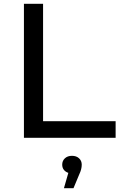

<svg xmlns="http://www.w3.org/2000/svg" viewBox="-20 -720 634 1003"><path d="M105 -700V0H584V-87H205V-700ZM393 107C383.7 98.3 371.3 94 356 94C340.7 94 328.3 98.3 319 107C309.7 115.7 305 126.7 305 140C305 150.7 307.8 159.7 313.5 167C319.2 174.3 327 179.7 337 183L314 263H364L394 191C402.7 173 407 156 407 140C407 126.7 402.3 115.7 393 107Z"/></svg>

Font: ICO Headline
Style: Regular
Weight: 500
Designer: Julieta Ulanovsky
Foundry: Julieta Ulanovsky
Version: Version 7.200